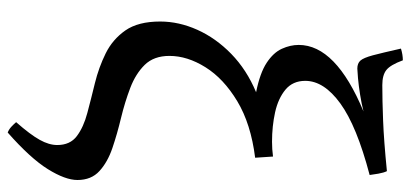

<svg xmlns="http://www.w3.org/2000/svg" viewBox="-298 -515 1044 488"><g transform="rotate(90 224.0 -271.0)"><path d="M424.8 -688.5Q300.3 -655.8 242.9 -614Q185.5 -572.3 185.5 -524.9Q185.5 -493.2 207.8 -474.6Q230 -456.1 265.4 -448.2Q300.8 -440.4 340.3 -440.4Q359.4 -440.4 377.9 -442.9Q378.9 -433.1 379.4 -420.2Q379.9 -407.2 380.9 -397.5Q294.9 -386.7 237.3 -352.1Q179.7 -317.4 150.9 -271.2Q122.1 -225.1 122.1 -179.7Q122.1 -140.1 144.8 -116.9Q167.5 -93.8 203.4 -80.1Q239.3 -66.4 279.8 -56.6Q320.3 -46.9 356.2 -34.7Q392.1 -22.5 414.8 -1.7Q437.5 19 437.5 54.2Q437.5 85 409.9 129.4Q382.3 173.8 316.9 231.4Q309.1 228.5 302.2 222.2Q295.4 215.8 290.5 210Q322.3 173.8 335.4 150.1Q348.6 126.5 348.6 105.5Q348.6 72.8 325.9 55.7Q303.2 38.6 267.3 29.1Q231.4 19.5 191.4 9.8Q151.4 0 115.7 -17.6Q80.1 -35.2 57.4 -67.6Q34.7 -100.1 34.7 -156.2Q34.7 -203.6 55.7 -250.5Q76.7 -297.4 116.9 -336.7Q157.2 -376 214.4 -399.9Q165.5 -409.7 139.6 -426.8Q113.8 -443.8 104 -465.3Q94.2 -486.8 94.2 -508.3Q94.2 -602.5 263.2 -672.9Q244.1 -668 220.9 -664.3Q197.8 -660.6 178.7 -658.9Q159.7 -657.2 154.3 -657.2Q141.1 -657.2 134 -665Q127 -672.9 120.6 -696.5Q114.3 -720.2 103.5 -768.1Q119.1 -772.9 133.3 -772.9Q145 -741.2 158 -731Q170.9 -720.7 196.3 -720.7Q234.9 -720.7 285.9 -722.7Q336.9 -724.6 415 -732.4Q418.9 -724.6 421.4 -710.7Q423.8 -696.8 424.8 -688.5Z"/></g></svg>

Font: Gentium Book Plus
Style: Regular
Weight: 400
Designer: Victor Gaultney, Annie Olsen, Iska Routamaa, Becca Hirsbrunner
Foundry: SIL International
Version: Version 6.101